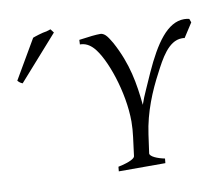

<svg xmlns="http://www.w3.org/2000/svg" viewBox="-77 -781 998 873"><g transform="rotate(-10 422.5 -345.0)"><path d="M553 -56 565 -142C579 -243 618 -335 658 -410C688 -468 728 -546 790 -546C794 -546 799 -546 803 -545L845 -610L839 -627C831 -629 823 -630 815 -630C738 -630 679 -544 622 -418L590 -346C579 -322 570 -300 563 -279C553 -379 538 -472 480 -579C467 -599 453 -630 428 -630C408 -630 379 -627 330 -620L329 -599C354 -599 373 -588 390 -570C441 -515 499 -349 499 -213C499 -190 497 -166 494 -142L483 -56C482 -47 463 -33 405 -21L403 0H618L620 -21C585 -28 553 -42 553 -56ZM42 -470 222 -673 209 -690C204 -688 197 -686 190 -684C171 -682 132 -669 125 -666L20 -486C29 -476 33 -474 42 -470Z"/></g></svg>

Font: Temporarium
Style: Italic
Weight: 400
Italic angle: -7°
Version: Version 1.1